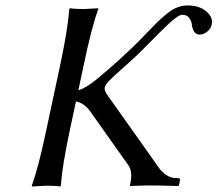

<svg xmlns="http://www.w3.org/2000/svg" viewBox="-20 -678 794 701"><path d="M664.1 -658.2Q708 -658.2 733.4 -636.2Q758.8 -614.3 752.9 -587.9Q750 -573.2 736.6 -562.5Q723.1 -551.8 709.2 -551.8Q695.3 -551.8 688.5 -563.2Q681.6 -574.7 680.4 -588.1Q679.2 -601.6 670.7 -612.8Q662.1 -624 645.5 -624Q638.2 -624 626.5 -616.2Q614.7 -608.4 597.7 -592.8Q580.6 -577.1 565.4 -561.8Q550.3 -546.4 526.4 -522.5Q502.4 -498.5 486.8 -482.9Q464.8 -461.4 429 -429.9Q393.1 -398.4 378.7 -383.3Q364.3 -368.2 362.3 -357.9Q360.4 -348.6 370.6 -333L554.7 -73.2Q584 -28.3 623 -27.8H629.9Q633.3 -27.8 635.7 -25.6Q638.2 -23.4 637.2 -20L633.3 -1L629.9 1Q555.2 -1 516.1 -1L455.6 1L454.1 -1L455.6 -6.8Q464.8 -50.8 449.7 -73.2L309.6 -271Q287.1 -302.2 257.3 -307.6L234.4 -200.2Q207 -70.8 202.1 0L199.2 2.9Q182.6 0 148.9 0L96.2 2.9V0Q120.6 -67.9 148.4 -200.2L200.7 -444.8Q228 -574.2 232.9 -645L235.8 -647.9Q252.4 -645 286.1 -645L338.9 -647.9V-645Q314.5 -578.6 286.6 -444.8L266.1 -348.1Q292 -356 330.1 -386.2Q408.2 -450.7 473.1 -514.2Q488.8 -529.3 513.4 -555.2Q538.1 -581.1 553 -595.7Q567.9 -610.4 587.6 -626.7Q607.4 -643.1 626.2 -650.6Q645 -658.2 664.1 -658.2Z"/></svg>

Font: Linux Biolinum
Style: Italic
Weight: 400
Italic angle: -12°
Designer: Philipp H. Poll
Foundry: Philipp H. Poll
Version: Version 1.1.3 ; ttfautohint (v0.9)